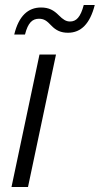

<svg xmlns="http://www.w3.org/2000/svg" viewBox="-20 -748 399 768"><path d="M252 -617C304 -617 340 -653 359 -728H315C302 -679 285 -662 260 -662C244 -662 232 -670 215 -687C195 -707 176 -718 144 -718C93 -718 55 -685 37 -610H80C92 -658 110 -673 136 -673C156 -673 167 -665 185 -646C204 -626 224 -617 252 -617ZM26 0H92L204 -530H138Z"/></svg>

Font: Geist Light
Style: Italic
Weight: 300
Italic angle: -12°
Designer: Basement.studio, Andrés Briganti, Mateo Zaragoza
Foundry: Basement.studio, Vercel, Andrés Briganti, Guido Ferreyra, Mateo Zaragoza
Version: Version 1.500